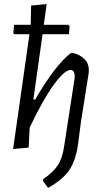

<svg xmlns="http://www.w3.org/2000/svg" viewBox="-20 -724 500 938"><path d="M44 4 124 -557H50L45 -562L49 -603H130L132 -697L208 -704L194 -603H314L320 -596L317 -557H188L143 -238H152Q249 -405 326 -465H337Q372 -457 393.5 -434.5Q415 -412 414 -378L413 -365L376 -132L361 -18Q350 61 318 107.5Q286 154 215 194L190 160L191 151Q240 118 263 82.5Q286 47 294 -14L344 -338L345 -351Q345 -382 324 -382Q295 -382 242 -309Q189 -236 125 -101L120 -3Z"/></svg>

Font: Alegreya Sans
Style: Italic
Weight: 400
Italic angle: -7°
Designer: Juan Pablo del Peral
Foundry: Huerta Tipografica
Version: Version 2.007